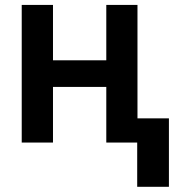

<svg xmlns="http://www.w3.org/2000/svg" viewBox="-20 -565 725 761"><path d="M190 -545.5V-326H401.3V-545.5H524.9V0H401.3V-220.5H190V0H66.1V-545.5ZM649.5 -95.9V175.4H523.8V-95.9Z"/></svg>

Font: Inter Zeller Semi Bold
Style: Regular
Weight: 600
Designer: Rasmus Andersson; Joe Bland
Foundry: zeller
Version: Version 3.015;git-dec3a8cb1